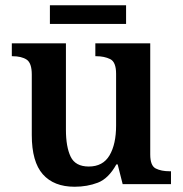

<svg xmlns="http://www.w3.org/2000/svg" viewBox="-20 -701 695 731"><path d="M264 10Q185 10 143 -37.5Q101 -85 101 -187V-417Q101 -461 81.5 -474Q62 -487 27 -487H25V-536H231V-207Q231 -142 249 -104.5Q267 -67 318 -67Q372 -67 397 -109.5Q422 -152 422 -223V-420Q422 -465 399.5 -476Q377 -487 346 -487H343V-536H552V-113Q552 -70 573 -59.5Q594 -49 625 -49H631V0H447L428 -75H423Q393 -21 352.5 -5.5Q312 10 264 10ZM170 -610V-681H460V-610Z"/></svg>

Font: Noto Serif Thai SemiBold
Style: Regular
Weight: 600
Designer: Monotype Design Team
Foundry: Monotype Imaging Inc.
Version: Version 2.001; ttfautohint (v1.8.4.7-5d5b)